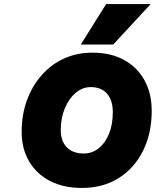

<svg xmlns="http://www.w3.org/2000/svg" viewBox="-20 -920 769 948"><path d="M724 -900 539 -700H379L504 -900ZM87 -270Q87 -353 112.5 -423.5Q138 -494 184.5 -547.5Q231 -601 295 -630.5Q359 -660 437 -660Q526 -660 591.5 -624.5Q657 -589 693 -524.5Q729 -460 729 -372Q729 -262 686.5 -176Q644 -90 566.5 -41Q489 8 384 8Q294 8 227 -26.5Q160 -61 123.5 -123.5Q87 -186 87 -270ZM537 -366Q537 -425 508.5 -457.5Q480 -490 428 -490Q387 -490 353.5 -461.5Q320 -433 300 -385Q280 -337 280 -278Q280 -223 310 -192.5Q340 -162 393 -162Q435 -162 467.5 -188Q500 -214 518.5 -260Q537 -306 537 -366Z"/></svg>

Font: Overused Grotesk Black
Style: Italic
Weight: 900
Italic angle: -10°
Version: Version 0.003